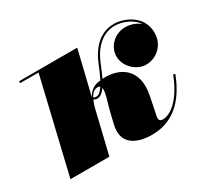

<svg xmlns="http://www.w3.org/2000/svg" viewBox="-103 -630 864 799"><g transform="rotate(-30 329.0 -230.0)"><path d="M143 -451 36 0H223L273 -208C276.5 -219.5 280 -230.5 284.5 -240C288.5 -237 293.5 -234.5 300.5 -234.5C315.5 -234.5 328.5 -245 341 -262.5C345.5 -242.5 329 -200 318.5 -157.5L306.5 -107C304 -98.5 302.5 -86 302.5 -75.5C302.5 -18.5 351.5 10 423.5 10C522 10 590 -50 633 -161L624 -164C583 -58 528.5 -23 494.5 -23C483 -23 476.5 -28.5 476.5 -38C476.5 -40 477 -45 477.5 -47L495 -133C520 -253.5 446.5 -295.5 374 -295.5C369 -295.5 364.5 -295 360 -295C369 -313.5 378 -334.5 387 -357.5C413 -421 458 -461 514 -461C546 -461 594.5 -446 619 -408C600 -426 572.5 -434 548.5 -434C500 -434 457 -395.5 457 -346C457 -296 504 -255 547.5 -255C598.5 -255 644 -294.5 644 -353.5C644 -436.5 563.5 -469.5 514.5 -469.5C454 -469.5 408 -429.5 379 -361C369 -336.5 359 -313.5 349.5 -294C320.5 -291 299.5 -280.5 283.5 -250.5L334 -460H54.5V-451ZM325 -275C330 -275 333.5 -273.5 336 -271.5C325 -254 313 -243.5 300.5 -243.5C294.5 -243.5 291.5 -244.5 288 -248C297 -264 308.5 -275 325 -275Z"/></g></svg>

Font: Bodoni* 24pt Fatface
Style: Italic
Weight: 900
Italic angle: -13°
Version: Version 2.3